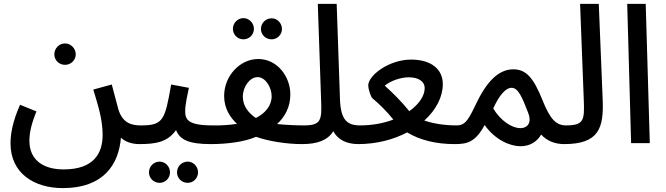

<svg xmlns="http://www.w3.org/2000/svg" viewBox="-20 -735 3419 986"><path d="M314 -402C344 -402 369 -426 369 -456C369 -486 344 -512 314 -512C283 -512 259 -486 259 -456C259 -426 283 -402 314 -402ZM34 1C34 155 155 231 303 231C510 231 590 111 601 -28C623 -7 656 5 696 5C733 5 753 -17 753 -45C753 -71 739 -91 705 -91C660 -91 611 -99 588 -173C582 -193 575 -224 554 -301L459 -275C484 -192 507 -122 507 -42C507 53 461 135 307 135C201 135 131 86 131 -12C131 -57 143 -103 167 -163L83 -197C45 -112 34 -47 34 1Z M695 5C782 5 841 -6 884 -67C903 -18 949 5 1062 5C1099 5 1120 -17 1120 -45C1120 -71 1105 -91 1072 -91C943 -91 931 -122 931 -165C931 -198 943 -250 950 -284L859 -301C827 -121 820 -91 705 -91ZM944 204C973 204 997 180 997 150C997 120 973 95 944 95C913 95 889 120 889 150C889 180 913 204 944 204ZM800 204C829 204 853 180 853 150C853 120 829 95 800 95C769 95 745 120 745 150C745 180 769 204 800 204Z M1230 -533C1260 -533 1284 -557 1284 -587C1284 -616 1260 -642 1230 -642C1200 -642 1176 -616 1176 -587C1176 -557 1200 -533 1230 -533ZM1375 -533C1404 -533 1428 -557 1428 -586C1428 -616 1404 -641 1375 -641C1344 -641 1320 -616 1320 -586C1320 -557 1344 -533 1375 -533ZM1062 5C1144 5 1234 -6 1294 -32H1296C1359 -10 1450 5 1531 5C1569 5 1589 -17 1589 -45C1589 -71 1574 -91 1541 -91C1504 -91 1451 -93 1403 -98C1444 -136 1471 -186 1471 -250C1471 -342 1404 -432 1306 -432C1213 -432 1131 -346 1131 -242C1131 -176 1164 -130 1197 -99C1159 -93 1114 -90 1072 -91ZM1227 -238C1227 -290 1263 -339 1303 -339C1344 -339 1375 -285 1375 -241C1375 -192 1342 -153 1294 -129C1257 -154 1227 -190 1227 -238Z M1531 5C1612 5 1662 -15 1692 -61C1714 -18 1760 5 1820 5C1857 5 1877 -17 1877 -45C1877 -71 1863 -91 1829 -91C1763 -91 1730 -119 1726 -223L1709 -715H1612L1629 -221C1633 -119 1630 -91 1541 -91Z M1818 5C1914 5 2000 -18 2071 -55C2137 -15 2220 5 2315 5C2351 5 2373 -16 2373 -45C2373 -72 2358 -91 2325 -91C2263 -91 2206 -100 2159 -116C2219 -170 2254 -237 2254 -303C2254 -380 2194 -429 2091 -429C1978 -429 1871 -348 1871 -296C1871 -281 1883 -238 1893 -230C1928 -201 1967 -162 2000 -121C1950 -102 1892 -91 1828 -91ZM1956 -295C1986 -321 2040 -338 2079 -338C2133 -338 2161 -314 2161 -283C2161 -243 2132 -200 2082 -164C2040 -216 1996 -259 1956 -295Z M2315 5C2380 5 2421 -5 2469 -93C2522 -17 2599 16 2653 16C2700 16 2737 -6 2759 -44C2789 -11 2830 5 2878 5C2915 5 2935 -17 2935 -45C2935 -71 2921 -91 2887 -91C2835 -91 2805 -124 2767 -218C2720 -336 2682 -379 2616 -379C2556 -379 2493 -339 2433 -218C2387 -123 2372 -91 2325 -91ZM2513 -178C2544 -247 2578 -284 2606 -284C2641 -285 2661 -237 2693 -154C2711 -108 2692 -77 2652 -77C2608 -77 2550 -116 2513 -178Z M2877 5C3056 5 3081 -78 3075 -224L3055 -715H2959L2978 -221C2982 -118 2979 -91 2886 -91Z M3221 0H3317L3296 -715H3201Z"/></svg>

Font: Noto Sans Arabic UI SmCn Md
Style: Regular
Weight: 500
Width: 4
Designer: Monotype Design Team, Nadine Chahine and Nizar Qandah
Foundry: Monotype Imaging Inc.
Version: Version 2.010